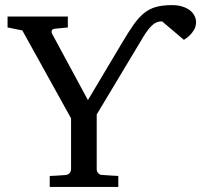

<svg xmlns="http://www.w3.org/2000/svg" viewBox="-20 -736 792 756"><path d="M752 -648.9Q752 -632.3 744.4 -619.4Q736.8 -606.4 728 -597.7Q717.3 -586.9 704.1 -579.1L618.2 -651.9Q606 -651.9 595.7 -647.5Q585.4 -643.1 575.7 -633.3Q565.9 -623.5 555.4 -608.2Q544.9 -592.8 532.2 -570.8L360.8 -285.2V-68.8Q360.8 -61.5 366.2 -54.7Q371.6 -47.9 381.8 -46.9L445.8 -43V0H175.8V-43L237.8 -46.9Q248.5 -47.9 254.2 -54.7Q259.8 -61.5 259.8 -68.8V-270L67.9 -616.2L9.8 -627.9V-670.9H247.1V-627.9L196.8 -623Q185.1 -621.6 183.6 -615.2Q182.1 -608.9 185.1 -603L326.2 -341.8L460.9 -567.9Q485.8 -609.9 505.6 -638.2Q525.4 -666.5 546.6 -683.8Q567.9 -701.2 594 -708.5Q620.1 -715.8 657.2 -715.8Q680.7 -715.8 698.2 -710.2Q715.8 -704.6 727.8 -695.3Q739.7 -686 745.8 -673.8Q752 -661.6 752 -648.9Z"/></svg>

Font: Charis SIL Afr
Style: Regular
Weight: 400
Foundry: SIL International
Version: Version 5.000